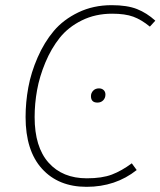

<svg xmlns="http://www.w3.org/2000/svg" viewBox="-20 -713 621 743"><path d="M412 -693Q472 -693 510 -678Q548 -663 581 -633L560 -610Q527 -637 495.5 -648.5Q464 -660 414 -660Q349 -660 296.5 -634Q244 -608 211 -566.5Q178 -525 155.5 -471Q133 -417 123.5 -364.5Q114 -312 114 -260Q114 -144 168 -83.5Q222 -23 316 -23Q375 -23 413 -37.5Q451 -52 490 -81L509 -55Q427 10 315 10Q206 10 142.5 -60Q79 -130 79 -260Q79 -317 89.5 -374.5Q100 -432 125.5 -490.5Q151 -549 188 -593Q225 -637 283 -665Q341 -693 412 -693ZM357 -316Q332 -316 332 -341Q332 -353 340.5 -362Q349 -371 363 -371Q374 -371 381 -364.5Q388 -358 388 -347Q388 -334 379.5 -325Q371 -316 357 -316Z"/></svg>

Font: Fira Sans UltraLight
Style: Italic
Weight: 200
Italic angle: -8°
Designer: Carrois Corporate & Edenspiekermann AG
Foundry: Carrois Corporate GbR & Edenspiekermann AG
Version: Version 4.203;PS 004.203;hotconv 1.0.88;makeotf.lib2.5.64775